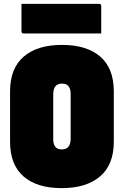

<svg xmlns="http://www.w3.org/2000/svg" viewBox="-20 -952 640 992"><path d="M300 -720Q428 -720 498 -659.5Q568 -599 568 -480V-220Q568 -101 497 -40.5Q426 20 299 20Q171 20 101.5 -40.5Q32 -101 32 -220V-480Q32 -599 102.5 -659.5Q173 -720 300 -720ZM255 -231Q255 -216 259 -206Q263 -196 269 -190Q279 -180 300 -180Q345 -180 345 -236V-469Q345 -484 341 -494Q337 -504 331 -510Q321 -520 300 -520Q255 -520 255 -464ZM91 -932H492Q503 -932 503 -921V-779H102Q91 -779 91 -790Z"/></svg>

Font: Recursive Mn Lnr St XBk
Style: Regular
Weight: 1000
Monospace: yes
Version: Version 1.079;hotconv 1.0.112;makeotfexe 2.5.65598; ttfautoh